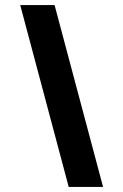

<svg xmlns="http://www.w3.org/2000/svg" viewBox="-20 -740 488 760"><path d="M196 -720H60L252 0H388Z"/></svg>

Font: Eudonet ExtraBold
Style: Regular
Weight: 800
Designer: Mikhail Sharanda
Foundry: Mikhail Sharanda
Version: Version 4.503;Glyphs 3.1.2 (3151)